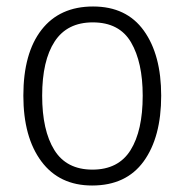

<svg xmlns="http://www.w3.org/2000/svg" viewBox="-20 -562 569 592"><path d="M477 -267Q477 -139 423 -64.5Q369 10 264 10Q163 10 107.5 -64.5Q52 -139 52 -267Q52 -398 108 -470Q164 -542 267 -542Q370 -542 423.5 -467.5Q477 -393 477 -267ZM110 -267Q110 -160 147.5 -99.5Q185 -39 265 -39Q345 -39 382.5 -99Q420 -159 420 -267Q420 -370 384 -431.5Q348 -493 266 -493Q187 -493 148.5 -434Q110 -375 110 -267Z"/></svg>

Font: Noto Sans Lao Looped SemiCondensed Light
Style: Regular
Weight: 300
Width: 4
Designer: Mark Frömberg, Ben Mitchell
Foundry: The Fontpad Ltd
Version: Version 1.002; ttfautohint (v1.8.4.7-5d5b)